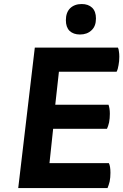

<svg xmlns="http://www.w3.org/2000/svg" viewBox="-20 -952 624 972"><path d="M278.3 -588.9Q350.6 -588.9 570.3 -588.9Q577.1 -601.6 580.1 -622.1Q584 -641.6 584 -665Q584 -679.7 582 -691.4Q581.1 -703.1 577.1 -710.9Q436.5 -710.9 156.2 -710.9Q134.8 -533.2 72.3 0Q184.6 0 524.4 0Q530.3 -13.7 535.2 -33.2Q539.1 -53.7 539.1 -77.1Q539.1 -93.8 537.1 -106.4Q535.2 -118.2 531.2 -126Q430.7 -126 230.5 -126Q234.4 -169.9 249 -299.8Q317.4 -299.8 521.5 -299.8Q527.3 -311.5 532.2 -332Q536.1 -352.5 536.1 -376Q536.1 -390.6 534.2 -402.3Q532.2 -414.1 529.3 -421.9Q439.5 -421.9 259.8 -421.9Q264.6 -463.9 278.3 -588.9ZM393.6 -931.6Q357.4 -931.6 335 -910.2Q313.5 -888.7 313.5 -849.6Q313.5 -814.5 332 -795.9Q351.6 -777.3 384.8 -777.3Q420.9 -777.3 443.4 -798.8Q465.8 -819.3 465.8 -858.4Q465.8 -894.5 446.3 -913.1Q426.8 -931.6 393.6 -931.6Z"/></svg>

Font: cl
Style: Bold Italic
Weight: 400
Designer: Mitja Miklavcic
Version: Version 7.504; 2011; Build 1022